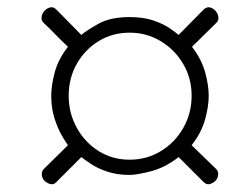

<svg xmlns="http://www.w3.org/2000/svg" viewBox="-20 -518 677 517"><path d="M131 -27Q124 -20 115 -22.5Q106 -25 99 -32Q93 -39 92.5 -48Q92 -57 98 -63L163 -127Q157 -135 146.5 -153Q136 -171 127 -198.5Q118 -226 118 -260Q118 -288 127.5 -323.5Q137 -359 163 -392Q147 -407 130.5 -424Q114 -441 97 -457Q91 -463 92 -472Q93 -481 99 -488Q106 -496 115 -498Q124 -500 131 -493L199 -424Q213 -436 245 -454Q277 -472 329 -472Q366 -472 392.5 -463Q419 -454 436 -442.5Q453 -431 461 -424L529 -493Q537 -500 545.5 -498Q554 -496 561 -488Q567 -481 568 -472Q569 -463 563 -457L497 -392Q523 -358 532.5 -323Q542 -288 542 -260Q542 -231 532 -195.5Q522 -160 496 -127L562 -63Q568 -57 567.5 -48Q567 -39 561 -32Q554 -25 545.5 -22.5Q537 -20 529 -27L461 -95Q425 -67 387 -57Q349 -47 329 -47Q295 -47 268.5 -56Q242 -65 225 -76.5Q208 -88 199 -95ZM329 -88Q375 -88 413 -111Q451 -134 473.5 -173.5Q496 -213 496 -260Q496 -307 473.5 -345.5Q451 -384 413 -407Q375 -430 329 -430Q283 -430 246 -407.5Q209 -385 187 -346.5Q165 -308 165 -260Q165 -213 187 -173.5Q209 -134 246 -111Q283 -88 329 -88Z"/></svg>

Font: Alice
Style: Regular
Weight: 400
Designer: Ksenia Yerulevich
Foundry: Cyreal (http://www.cyreal.org/)
Version: Version 2.003; ttfautohint (v1.8.3)